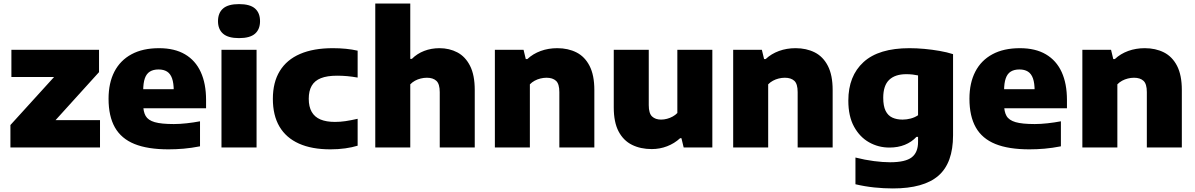

<svg xmlns="http://www.w3.org/2000/svg" viewBox="-20 -828 6710 1078"><path d="M38.5 0V-126L313 -428V-395.5H44V-548.5H536V-423L262 -120.5V-153.5H541.5V0Z M926 10.5Q809.5 10.5 735.2 -19.5Q661 -49.5 625.2 -112.5Q589.5 -175.5 589.5 -273.5Q589.5 -362 622.2 -425.5Q655 -489 718.2 -523.2Q781.5 -557.5 873 -557.5Q960 -557.5 1018.8 -523Q1077.5 -488.5 1107.2 -423.5Q1137 -358.5 1137 -267V-220H688.5V-327H985.5L955.5 -317.5Q955.5 -361 946.2 -387.5Q937 -414 918 -426Q899 -438 870 -438Q841 -438 821.8 -426.2Q802.5 -414.5 793.2 -388Q784 -361.5 784 -318.5V-241.5Q784 -201 797.8 -177Q811.5 -153 848.5 -142.2Q885.5 -131.5 956 -131.5Q989.5 -131.5 1028 -135.8Q1066.5 -140 1103 -147V-6.5Q1054.5 3 1011 6.8Q967.5 10.5 926 10.5Z M1223.5 0V-548.5H1420.5V0ZM1322 -614Q1261 -614 1232.5 -638.8Q1204 -663.5 1204 -709Q1204 -755.5 1232.5 -780.2Q1261 -805 1322 -805Q1383.5 -805 1411.8 -780.2Q1440 -755.5 1440 -709Q1440 -663.5 1411.8 -638.8Q1383.5 -614 1322 -614Z M1835 10.5Q1730.5 10.5 1658.5 -21.8Q1586.5 -54 1549.2 -117Q1512 -180 1512 -273Q1512 -366 1551 -429.5Q1590 -493 1665 -525.2Q1740 -557.5 1848.5 -557.5Q1887.5 -557.5 1922.2 -554Q1957 -550.5 1988 -543.5V-392.5Q1957 -398 1929.5 -400.5Q1902 -403 1872.5 -403Q1816.5 -403 1781.5 -389Q1746.5 -375 1730 -346.2Q1713.5 -317.5 1713.5 -273.5Q1713.5 -229 1730 -200Q1746.5 -171 1779.2 -157.2Q1812 -143.5 1860.5 -143.5Q1890.5 -143.5 1919.2 -147.8Q1948 -152 1988 -161V-10Q1957.5 -0.5 1918.2 5Q1879 10.5 1835 10.5Z M2087 0V-808H2283.5V-497.5H2292.5Q2322 -527 2361.8 -542.2Q2401.5 -557.5 2447.5 -557.5Q2503 -557.5 2548 -533.8Q2593 -510 2619.2 -458.2Q2645.5 -406.5 2645.5 -322.5V0H2449V-310.5Q2449 -356.5 2430.2 -374Q2411.5 -391.5 2377 -391.5Q2359.5 -391.5 2342.2 -387.2Q2325 -383 2310 -374.8Q2295 -366.5 2283.5 -354.5V0Z M2758.5 0V-548.5H2919.5L2932 -496.5H2941Q2972.5 -526 3015.8 -541.8Q3059 -557.5 3109 -557.5Q3169.5 -557.5 3216.5 -533.8Q3263.5 -510 3290.2 -458Q3317 -406 3317 -322.5V0H3120.5V-311Q3120.5 -357 3101.8 -374.2Q3083 -391.5 3048.5 -391.5Q3031 -391.5 3014 -387.2Q2997 -383 2981.8 -374.8Q2966.5 -366.5 2955 -354.5V0Z M3639 9Q3576.5 9 3528.5 -14.8Q3480.5 -38.5 3453.2 -90Q3426 -141.5 3426 -225V-548.5H3622.5V-237.5Q3622.5 -191.5 3641.2 -174Q3660 -156.5 3691.5 -156.5Q3708 -156.5 3725 -161Q3742 -165.5 3757 -173.8Q3772 -182 3783 -193.5V-548.5H3979.5V0H3818.5L3806 -52H3798.5Q3766.5 -22.5 3725.5 -6.8Q3684.5 9 3639 9Z M4096.5 0V-548.5H4257.5L4270 -496.5H4279Q4310.5 -526 4353.8 -541.8Q4397 -557.5 4447 -557.5Q4507.5 -557.5 4554.5 -533.8Q4601.5 -510 4628.2 -458Q4655 -406 4655 -322.5V0H4458.5V-311Q4458.5 -357 4439.8 -374.2Q4421 -391.5 4386.5 -391.5Q4369 -391.5 4352 -387.2Q4335 -383 4319.8 -374.8Q4304.5 -366.5 4293 -354.5V0Z M4993 230Q4942 230 4889 224.5Q4836 219 4783 206.5V56.5Q4836.5 70 4887 76.5Q4937.5 83 4977.5 83Q5063 83 5098.8 55.5Q5134.5 28 5134.5 -31V-59.5H5125.5Q5098.5 -30.5 5060.2 -15Q5022 0.5 4973.5 0.5Q4912 0.5 4859.5 -29Q4807 -58.5 4775 -117Q4743 -175.5 4743 -263Q4743 -401.5 4828.5 -479.5Q4914 -557.5 5086 -557.5Q5126.5 -557.5 5170 -553.5Q5213.5 -549.5 5255.2 -542.2Q5297 -535 5331 -524V-68.5Q5331 87 5248.8 158.5Q5166.5 230 4993 230ZM5047.5 -156.5Q5070.5 -156.5 5093.2 -162.5Q5116 -168.5 5134.5 -181V-404.5Q5121.5 -407.5 5104.5 -409.5Q5087.5 -411.5 5068.5 -411.5Q5005.5 -411.5 4972.2 -379.5Q4939 -347.5 4939 -279Q4939 -233 4952.2 -206Q4965.5 -179 4990 -167.8Q5014.5 -156.5 5047.5 -156.5Z M5759.5 10.5Q5643 10.5 5568.8 -19.5Q5494.5 -49.5 5458.8 -112.5Q5423 -175.5 5423 -273.5Q5423 -362 5455.8 -425.5Q5488.5 -489 5551.8 -523.2Q5615 -557.5 5706.5 -557.5Q5793.5 -557.5 5852.2 -523Q5911 -488.5 5940.8 -423.5Q5970.5 -358.5 5970.5 -267V-220H5522V-327H5819L5789 -317.5Q5789 -361 5779.8 -387.5Q5770.5 -414 5751.5 -426Q5732.5 -438 5703.5 -438Q5674.5 -438 5655.2 -426.2Q5636 -414.5 5626.8 -388Q5617.5 -361.5 5617.5 -318.5V-241.5Q5617.5 -201 5631.2 -177Q5645 -153 5682 -142.2Q5719 -131.5 5789.5 -131.5Q5823 -131.5 5861.5 -135.8Q5900 -140 5936.5 -147V-6.5Q5888 3 5844.5 6.8Q5801 10.5 5759.5 10.5Z M6057 0V-548.5H6218L6230.5 -496.5H6239.5Q6271 -526 6314.2 -541.8Q6357.5 -557.5 6407.5 -557.5Q6468 -557.5 6515 -533.8Q6562 -510 6588.8 -458Q6615.5 -406 6615.5 -322.5V0H6419V-311Q6419 -357 6400.2 -374.2Q6381.5 -391.5 6347 -391.5Q6329.5 -391.5 6312.5 -387.2Q6295.5 -383 6280.2 -374.8Q6265 -366.5 6253.5 -354.5V0Z"/></svg>

Font: Encode Sans SemiExpanded ExtraBold
Style: Regular
Weight: 800
Width: 6
Designer: Multiple Designers
Foundry: Impallari Type
Version: Version 3.002